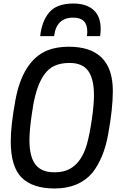

<svg xmlns="http://www.w3.org/2000/svg" viewBox="-20 -1057 697 1089"><path d="M548 -852H473Q475 -866 475 -878Q475 -957 396 -957Q299 -957 287 -852H208Q217 -937 259.5 -987Q302 -1037 396 -1037Q469 -1037 510 -1001Q551 -965 551 -893Q551 -874 548 -852ZM290 12Q165 12 103 -49.5Q41 -111 41 -255Q41 -345 67 -487Q108 -712 248 -771Q301 -792 370 -792Q620 -792 620 -541Q620 -440 593 -293Q569 -160 504 -77Q428 12 290 12ZM294 -80Q427 -80 473 -239Q489 -297 501 -380.5Q513 -464 513 -516Q513 -609 480.5 -654.5Q448 -700 374 -700Q325 -700 290 -684Q191 -641 161 -413Q147 -321 147 -262Q147 -168 181 -124Q215 -80 286 -80Z"/></svg>

Font: Tanohe Sans Medium
Style: Italic
Weight: 500
Designer: Village Type and Design LLC & Cristiano Sobral
Foundry: Cooper Hewitt Smithsonian Design Museum
Version: Version 1.00;September 29, 2021;FontCreator 13.0.0.2655 64-b